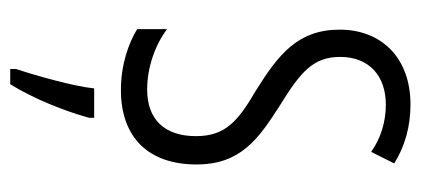

<svg xmlns="http://www.w3.org/2000/svg" viewBox="-238 -344 803 366"><g transform="rotate(90 163.0 -160.5)"><path d="M293 -134C293 -218 245 -252 179 -294C116 -333 88 -357 88 -408C88 -463 124 -495 179 -495C212 -495 244 -485 269 -467L291 -511C259 -531 221 -542 179 -542C88 -542 36 -485 36 -407C36 -327 84 -290 151 -248C211 -213 239 -189 239 -133C239 -74 208 -40 150 -40C107 -40 64 -56 35 -78V-21C61 -5 102 10 151 10C243 10 293 -44 293 -134ZM204 71V61H148C144 101 123 174 111 210V221H140C167 178 191 118 204 71Z"/></g></svg>

Font: Noto Sans Armenian ExtraCondensed Light
Style: Regular
Weight: 300
Width: 2
Designer: Monotype Design Team
Foundry: Monotype Imaging Inc.
Version: Version 2.008